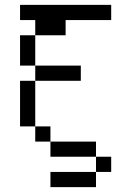

<svg xmlns="http://www.w3.org/2000/svg" viewBox="-20 -645 540 790"><path d="M437.5 62.5V0H375V62.5H187.5V125H375V62.5ZM312.5 -312.5V-375H125V-312.5H62.5V-125H125V-62.5H187.5V0H375V-62.5H187.5V-125H125V-312.5ZM437.5 -562.5V-625H62.5V-562.5H125V-500H62.5Q62.5 -500 62.5 -375H125Q125 -375 125 -500H250V-562.5Z"/></svg>

Font: UnifontExMono
Style: Regular
Weight: 500
Version: Version 15.0.06